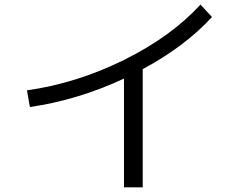

<svg xmlns="http://www.w3.org/2000/svg" viewBox="-20 -766 1040 831"><path d="M96.7 -375Q311.5 -405.3 516.1 -506.3Q720.7 -607.4 847.7 -746.1L897.5 -692.4Q781.2 -565.4 597.7 -466.8V44.9H516.6V-425.8Q317.4 -333 109.4 -302.7Z"/></svg>

Font: Mgen+ 1c regular
Style: Regular
Weight: 400
Designer: [Source Han Sans]
Ryoko NISHIZUKA  (kana & ideographs); Paul D. Hunt (Latin, Greek & Cyrillic); Wenlong ZHANG  (bopomofo
Version: Version 1.059.20150602